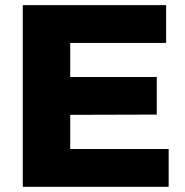

<svg xmlns="http://www.w3.org/2000/svg" viewBox="-20 -721 715 741"><path d="M67.9 -701.2H621.1V-555.2H251V-423.8H585V-278.8L251 -277.8V-146H630.9V0H67.9Z"/></svg>

Font: Argentum Sans
Style: Bold
Weight: 700
Designer: Julieta Ulanovsky (Modified by Cristiano Sobral)
Foundry: Julieta Ulanovsky
Version: Version 1.000; ttfautohint (v1.5.65-e2d9)